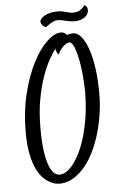

<svg xmlns="http://www.w3.org/2000/svg" viewBox="-113 -955 792 1209"><g transform="rotate(-10 283.5 -350.5)"><path d="M511.7 -328.1Q506.8 -266.6 492.2 -204.6Q477.5 -142.6 455.6 -85Q433.6 -27.3 404.3 22.9Q375 73.2 339.4 110.4Q303.7 147.5 263.2 168.9Q222.7 190.4 178.7 190.4Q169.9 190.4 151.9 187Q133.8 183.6 113.3 171.4Q92.8 159.2 71.8 135.7Q50.8 112.3 35.2 72.8Q19.5 33.2 12.7 -25.4Q5.9 -84 12.7 -167Q24.4 -297.9 61 -404.8Q97.7 -511.7 145 -587.9Q192.4 -664.1 243.2 -705.6Q293.9 -747.1 333 -747.1Q348.6 -747.1 358.9 -740.7Q369.1 -734.4 375 -724.6Q381.8 -726.6 390.6 -727.5Q399.4 -728.5 410.2 -728.5Q438.5 -728.5 460.4 -699.2Q482.4 -669.9 496.6 -617.2Q510.7 -564.5 515.1 -490.7Q519.5 -417 511.7 -328.1ZM181.6 133.8Q219.7 133.8 259.8 94.7Q299.8 55.7 334 -11.2Q368.2 -78.1 392.6 -167Q417 -255.9 425.8 -355.5Q427.7 -381.8 428.7 -416Q429.7 -450.2 428.7 -485.4Q427.7 -520.5 424.3 -555.2Q420.9 -589.8 415 -616.2Q409.2 -642.6 400.4 -659.2Q391.6 -675.8 379.9 -675.8Q367.2 -674.8 354.5 -668Q343.8 -662.1 329.6 -648.9Q315.4 -635.7 301.8 -612.3Q298.8 -614.3 297.4 -618.2Q295.9 -622.1 293.9 -626Q292 -629.9 291 -634.8Q289.1 -637.7 289.1 -642.1Q289.1 -646.5 288.1 -652.3Q268.6 -630.9 241.7 -591.3Q214.8 -551.8 188 -493.2Q161.1 -434.6 139.2 -355Q117.2 -275.4 108.4 -173.8Q100.6 -84 104.5 -24.4Q108.4 35.2 119.6 70.3Q130.9 105.5 147.5 119.6Q164.1 133.8 181.6 133.8ZM515.6 -890.6Q532.2 -880.9 532.2 -858.4Q532.2 -846.7 524.9 -835Q517.6 -823.2 504.4 -814.9Q491.2 -806.6 473.1 -802.7Q455.1 -798.8 433.6 -801.8Q411.1 -804.7 393.6 -810.5Q376 -816.4 361.3 -820.8Q346.7 -825.2 333 -826.7Q319.3 -828.1 303.7 -822.3Q294.9 -818.4 286.1 -814.5Q278.3 -810.5 270 -806.2Q261.7 -801.8 254.9 -796.9Q249 -797.9 245.1 -800.8Q241.2 -803.7 238.3 -805.7Q234.4 -808.6 233.4 -811.5Q229.5 -817.4 227.5 -823.2Q225.6 -828.1 225.1 -834Q224.6 -839.8 227.5 -844.7Q239.3 -860.4 256.3 -868.2Q273.4 -876 290 -878.9Q308.6 -882.8 329.1 -881.8Q355.5 -880.9 371.6 -876Q387.7 -871.1 401.4 -865.7Q415 -860.4 428.7 -857.4Q442.4 -854.5 464.8 -857.4Q471.7 -858.4 480.5 -862.3Q488.3 -866.2 497.1 -872.6Q505.9 -878.9 515.6 -890.6Z"/></g></svg>

Font: Satisfy
Style: Regular
Weight: 400
Designer: Font Diner, Inc
Foundry: Font Diner, Inc
Version: Version 1.001